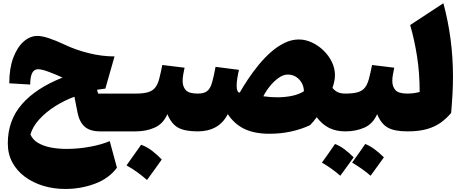

<svg xmlns="http://www.w3.org/2000/svg" viewBox="-20 -830 2905 1213"><path d="M216.3 -603Q246.1 -603 291 -587.9Q335.9 -572.8 389.6 -547.4Q458.5 -514.6 540.8 -494.1Q623 -473.6 703.6 -473.6L645.5 -270Q632.3 -268.6 619.1 -266.8Q606 -265.1 592.8 -262.7L600.1 -238.8H738.3V0H613.3Q547.4 0 514.2 -30.5Q481 -61 469.7 -119.1L450.2 -218.8Q387.7 -196.3 329.3 -159.4Q271 -122.6 228.8 -76.7Q186.5 -30.8 172.4 19.5Q186 52.2 220 72.5Q253.9 92.8 300.8 101.8Q347.7 110.8 400.4 110.8Q473.1 110.8 547.1 97.4Q621.1 84 673.3 61.5L718.8 229.5Q669.9 296.4 581.3 330.1Q492.7 363.8 391.6 363.8Q318.8 363.8 253.4 344Q188 324.2 137.5 286.9Q86.9 249.5 58.1 196.3Q29.3 143.1 29.3 75.7Q29.3 -69.3 118.2 -171.4Q207 -273.4 375 -339.8Q350.6 -351.1 329.1 -360.1Q307.6 -369.1 289.6 -375.5Q268.1 -383.8 250.7 -388.2Q233.4 -392.6 219.7 -392.6Q170.9 -392.6 170.9 -295.9L38.6 -303.7Q38.6 -397.5 63.5 -464.4Q88.4 -531.2 128.9 -567.1Q169.4 -603 216.3 -603Z M871.6 84.5Q909.2 98.1 941.9 123.5Q974.6 148.9 1002 177.7Q979.5 209.5 956.3 241.7Q933.1 273.9 908.7 307.1Q880.4 282.2 848.6 259Q816.9 235.8 779.3 214.8Q827.6 147.9 871.6 84.5ZM738.3 0Q726.6 0 720.7 -8.3Q714.8 -16.6 714.8 -41V-197.8Q714.8 -222.2 720.7 -230.5Q726.6 -238.8 738.3 -238.8H837.9Q887.7 -238.8 916.5 -247.8Q945.3 -256.8 961.2 -277.3Q977.1 -297.9 986.1 -332.8Q995.1 -367.7 1005.4 -419.4L1146 -402.3Q1141.1 -379.9 1137.5 -358.6Q1133.8 -337.4 1133.8 -318.8Q1133.8 -283.2 1153.3 -261Q1172.9 -238.8 1229 -238.8H1229.5V0H1229Q1146.5 0 1104.2 -24.2Q1062 -48.3 1037.6 -108.9Q1010.7 -47.4 957 -23.7Q903.3 0 837.9 0Z M1868.2 -580.6Q1909.2 -580.6 1949.7 -562Q1990.2 -543.5 2023.4 -511.5Q2056.6 -479.5 2076.4 -439Q2096.2 -398.4 2096.2 -354Q2096.2 -336.9 2092 -316.7Q2087.9 -296.4 2080.6 -274.4Q2096.7 -254.9 2115.7 -246.8Q2134.8 -238.8 2162.1 -238.8H2162.6V0H2162.1Q2102.1 0 2058.1 -22.5Q2014.2 -44.9 1981 -89.4Q1970.2 -74.7 1959.5 -62Q1948.7 -49.3 1938.5 -39.1Q1883.3 -13.2 1818.1 1Q1752.9 15.1 1682.1 15.1Q1589.4 15.1 1525.9 -14.6Q1462.4 -44.4 1418.9 -108.9Q1390.6 -53.2 1342.5 -26.6Q1294.4 0 1229.5 0Q1217.8 0 1211.9 -8.3Q1206.1 -16.6 1206.1 -41V-197.8Q1206.1 -222.2 1211.9 -230.5Q1217.8 -238.8 1229.5 -238.8Q1268.6 -238.8 1288.3 -254.2Q1308.1 -269.5 1319.1 -306.4Q1330.1 -343.3 1341.8 -407.7L1489.7 -388.7Q1483.9 -364.7 1479.5 -337.2Q1475.1 -309.6 1475.1 -287.6Q1475.1 -269.5 1479.5 -257.3Q1483.9 -245.1 1494.6 -245.1Q1516.6 -283.7 1546.6 -328.9Q1576.7 -374 1612.8 -418.5Q1648.9 -462.9 1690.2 -499.5Q1731.4 -536.1 1776.4 -558.3Q1821.3 -580.6 1868.2 -580.6ZM1797.9 -358.9Q1770 -358.9 1740.5 -338.1Q1710.9 -317.4 1685.5 -285.9Q1660.2 -254.4 1643.6 -221.7Q1665 -218.8 1687.3 -217Q1709.5 -215.3 1731.4 -215.3Q1779.3 -215.3 1823.2 -224.1Q1867.2 -232.9 1899.9 -253.4Q1899.9 -280.3 1887.2 -304.2Q1874.5 -328.1 1851.8 -343.5Q1829.1 -358.9 1797.9 -358.9Z M2013.7 197.3Q2046.4 152.8 2096.7 79.6Q2151.9 100.6 2214.4 164.1Q2192.9 193.8 2171.9 222.7Q2150.9 251.5 2129.9 280.3Q2077.1 233.9 2013.7 197.3ZM2204.6 197.3Q2240.7 147.9 2287.6 79.6Q2342.3 101.1 2405.3 164.1Q2378.9 201.2 2321.3 280.3Q2274.9 239.3 2204.6 197.3ZM2162.6 0Q2150.9 0 2145 -8.3Q2139.2 -16.6 2139.2 -41V-197.8Q2139.2 -222.2 2145 -230.5Q2150.9 -238.8 2162.6 -238.8Q2212.4 -238.8 2241.5 -247.8Q2270.5 -256.8 2286.1 -277.3Q2301.8 -297.9 2311 -332.8Q2320.3 -367.7 2330.6 -419.4L2470.7 -402.3Q2465.8 -379.9 2462.2 -358.6Q2458.5 -337.4 2458.5 -318.8Q2458.5 -283.2 2478 -261Q2497.6 -238.8 2553.7 -238.8H2554.2V0H2553.7Q2471.2 0 2429.2 -24.2Q2387.2 -48.3 2362.8 -108.9Q2335.9 -47.4 2282 -23.7Q2228 0 2162.6 0Z M2781.2 -809.6Q2841.8 -584.5 2841.8 -346.2Q2841.8 -290.5 2838.6 -233.2Q2835.4 -175.8 2830.1 -116.2Q2800.3 -81.1 2763.9 -54.9Q2727.5 -28.8 2677 -14.4Q2626.5 0 2554.2 0Q2542.5 0 2536.6 -8.3Q2530.8 -16.6 2530.8 -41V-197.8Q2530.8 -222.2 2536.6 -230.5Q2542.5 -238.8 2554.2 -238.8Q2594.2 -238.8 2631.3 -249Q2631.3 -368.7 2614.7 -474.1Q2598.1 -579.6 2571.3 -671.9Z"/></svg>

Font: Pinar DS1 Black
Style: Regular
Weight: 900
Designer: Amin Abedi
Version: Version 3.000